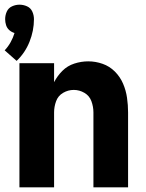

<svg xmlns="http://www.w3.org/2000/svg" viewBox="-27 -800 623 820"><path d="M44 -540Q80 -574 99 -621.5Q118 -669 118 -718Q118 -735 111 -750.5Q104 -766 88.5 -773Q73 -780 56 -780Q40 -780 24.5 -773Q9 -766 2 -750.5Q-5 -735 -5 -718Q-5 -705 -1 -692.5Q3 -680 12.5 -671.5Q22 -663 35 -659Q29 -639 18.5 -620Q8 -601 -7 -585ZM56 0H204V-320Q204 -344 212.5 -367.5Q221 -391 242.5 -403.5Q264 -416 288 -416Q312 -416 333.5 -403.5Q355 -391 363.5 -367.5Q372 -344 372 -320V0H520V-320Q520 -351 515.5 -382.5Q511 -414 498.5 -443Q486 -472 463.5 -494.5Q441 -517 411 -527.5Q381 -538 350 -538Q320 -538 290.5 -528.5Q261 -519 239.5 -497.5Q218 -476 204 -449V-530H56Z"/></svg>

Font: Iosevka Sparkle Heavy
Style: Regular
Weight: 900
Designer: Belleve Invis
Foundry: Belleve Invis
Version: Version 4.5.0; ttfautohint (v1.8.3)